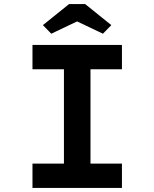

<svg xmlns="http://www.w3.org/2000/svg" viewBox="-20 -920 756 940"><path d="M139 0V-119H293V-581H139V-700H577V-581H423V-119H577V0ZM231 -755 190 -797 318 -900H397L525 -797L484 -755L343 -822H372Z"/></svg>

Font: Lexend Giga Medium
Style: Regular
Weight: 500
Designer: Bonnie Shaver-Troup, Thomas Jockin
Foundry: Lexend
Version: Version 1.007